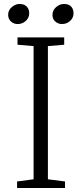

<svg xmlns="http://www.w3.org/2000/svg" viewBox="-20 -946 413 966"><path d="M127 -880Q127 -856 109.5 -840.5Q92 -825 69 -825Q49 -825 35 -838Q21 -851 21 -872Q21 -894 39 -910Q57 -926 78 -926Q102 -926 114.5 -913Q127 -900 127 -880ZM350 -879Q350 -856 332.5 -840.5Q315 -825 292 -825Q273 -825 258.5 -837.5Q244 -850 244 -871Q244 -894 262 -910Q280 -926 302 -926Q326 -926 338 -913Q350 -900 350 -879ZM303 -721 221 -714V-44L307 -33V0H66V-33L149 -44V-714L68 -721V-758H303Z"/></svg>

Font: Martel UltraLight
Style: Regular
Weight: 250
Designer: Dan Reynolds
Foundry: Dan Reynolds
Version: Version 1.001; ttfautohint (v1.1) -l 5 -r 5 -G 72 -x 0 -D la